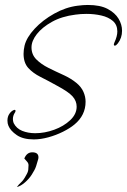

<svg xmlns="http://www.w3.org/2000/svg" viewBox="-20 -535 512 774"><path d="M110 79Q135 79 135 99Q135 102 134.5 104.5Q134 107 133 110Q130 121 125.5 135Q121 149 108 169Q98 185 81 200Q64 215 48 219Q56 208 65.5 199.5Q75 191 85 172Q93 159 94 149Q95 139 95 131Q95 123 89 116.5Q83 110 78 104Q88 79 110 79ZM116 27Q73 27 47.5 9.5Q22 -8 14 -28Q10 -37 10 -49Q10 -65 18 -76.5Q26 -88 37 -92H39Q43 -92 42.5 -87.5Q42 -83 40 -81Q32 -69 32 -55Q32 -47 35 -39Q46 -17 69.5 -7.5Q93 2 122 2Q160 2 198.5 -12Q237 -26 263 -50.5Q289 -75 289 -105Q289 -128 272.5 -146.5Q256 -165 209 -190Q175 -209 144 -224.5Q113 -240 94 -261Q75 -282 75 -318Q75 -326 76 -334Q77 -342 79 -351Q87 -384 119.5 -419Q152 -454 198.5 -480Q245 -506 293 -512Q316 -515 334 -515Q384 -515 414 -499Q444 -483 458 -459.5Q472 -436 472 -411Q472 -382 455 -360Q448 -351 443 -351Q436 -351 441 -363Q453 -389 453 -408Q453 -435 435 -450.5Q417 -466 388.5 -472.5Q360 -479 329 -479Q305 -479 284 -476Q229 -469 189.5 -447Q150 -425 128.5 -397.5Q107 -370 107 -344Q107 -315 126.5 -295.5Q146 -276 175 -261.5Q204 -247 235 -233Q266 -219 289 -200Q308 -184 316.5 -164.5Q325 -145 325 -125Q325 -70 280 -33Q262 -18 234 -4Q206 10 175 18.5Q144 27 116 27Z"/></svg>

Font: Grey Qo
Style: Regular
Weight: 400
Designer: Robert E. Leuschke
Foundry: Robert E. Leuschke
Version: Version 2.010